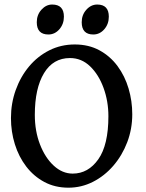

<svg xmlns="http://www.w3.org/2000/svg" viewBox="-20 -830 655 864"><path d="M288.1 14.6Q227.5 14.6 179.7 -11Q131.8 -36.6 98.1 -80.6Q64.5 -124.5 46.9 -180.9Q29.3 -237.3 29.3 -298.8Q29.3 -365.2 50.8 -425Q72.3 -484.9 110.8 -531Q149.4 -577.1 201.9 -603.5Q254.4 -629.9 316.4 -629.9Q379.4 -629.9 427.7 -603.5Q476.1 -577.1 509 -532.5Q542 -487.8 558.6 -431.6Q575.2 -375.5 575.2 -315.9Q575.2 -249.5 552.5 -189.9Q529.8 -130.4 490 -84.2Q450.2 -38.1 398.2 -11.7Q346.2 14.6 288.1 14.6ZM307.1 -48.8Q377 -48.8 422.4 -113.3Q467.8 -177.7 467.8 -307.1Q467.8 -374.5 446 -434.3Q424.3 -494.1 385.5 -531.5Q346.7 -568.8 294.9 -568.8Q219.2 -568.8 178 -500.7Q136.7 -432.6 136.7 -313Q136.7 -240.2 159.9 -180.2Q183.1 -120.1 221.9 -84.5Q260.7 -48.8 307.1 -48.8ZM399.9 -674.8Q347.7 -674.8 347.7 -730Q347.7 -763.2 368.7 -786.4Q389.6 -809.6 417.5 -809.6Q469.7 -809.6 469.7 -754.9Q469.7 -721.7 449.2 -698.2Q428.7 -674.8 399.9 -674.8ZM197.8 -674.8Q145.5 -674.8 145.5 -730Q145.5 -763.2 166.5 -786.4Q187.5 -809.6 214.8 -809.6Q267.6 -809.6 267.6 -754.9Q267.6 -721.7 247.1 -698.2Q226.6 -674.8 197.8 -674.8Z"/></svg>

Font: David Libre Medium
Style: Regular
Weight: 500
Designer: Ismar David, J. Victor Gaultney, Annie Olsen and Meir Sadan
Foundry: Monotype Imaging Inc. & SIL International
Version: Version 1.100; ttfautohint (v1.8.4.7-5d5b)